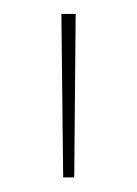

<svg xmlns="http://www.w3.org/2000/svg" viewBox="-20 -684 192 269"><path d="M84 -435.5H68.5L66 -664.5H86Z"/></svg>

Font: Anek Gurmukhi Medium Thin
Style: Regular
Weight: 250
Version: Version 1.003